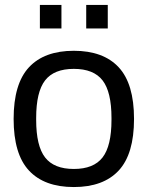

<svg xmlns="http://www.w3.org/2000/svg" viewBox="-20 -743 596 775"><path d="M278 12Q159 12 97 -54.5Q35 -121 35 -263Q35 -405 97 -471.5Q159 -538 278 -538Q397 -538 459 -471.5Q521 -405 521 -263Q521 -121 459 -54.5Q397 12 278 12ZM278 -61Q358 -61 394 -107.5Q430 -154 430 -259V-267Q430 -372 394 -418.5Q358 -465 278 -465Q198 -465 162 -418.5Q126 -372 126 -267V-259Q126 -154 162 -107.5Q198 -61 278 -61ZM328 -628V-723H415V-628ZM141 -628V-723H228V-628Z"/></svg>

Font: Archivo VF Beta
Style: Regular
Weight: 400
Designer: Hector Gatti
Foundry: Omnibus-Type
Version: Version 1.002